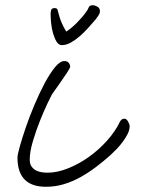

<svg xmlns="http://www.w3.org/2000/svg" viewBox="-20 -713 562 736"><path d="M477 -229Q477 -215 469.5 -200Q462 -185 451 -170Q440 -155 427 -141.5Q414 -128 403 -118Q376 -94 347.5 -72.5Q319 -51 288.5 -34Q258 -17 225 -7Q192 3 156 3Q47 3 47 -109Q47 -120 56 -152Q65 -184 79 -225Q93 -266 112 -311Q131 -356 151 -393.5Q171 -431 190.5 -455Q210 -479 227 -479Q238 -479 243.5 -472Q249 -465 249 -457Q248 -451 235 -431.5Q222 -412 208 -392Q206 -389 201 -382Q196 -375 191 -368Q185 -360 179 -351Q175 -344 161.5 -315.5Q148 -287 133 -249.5Q118 -212 106 -171.5Q94 -131 94 -101Q94 -84 101.5 -74Q109 -64 119.5 -59Q130 -54 141.5 -52.5Q153 -51 162 -51Q199 -51 240.5 -67.5Q282 -84 320 -111Q358 -138 390 -173.5Q422 -209 440 -247Q444 -254 448.5 -256Q453 -258 457 -258Q465 -258 471 -247Q477 -236 477 -229ZM358 -684Q363 -679 363 -670Q363 -662 357.5 -654Q352 -646 347 -639Q333 -623 317.5 -605.5Q302 -588 285 -573.5Q268 -559 251 -549.5Q234 -540 217 -540Q205 -540 197 -553Q189 -566 183.5 -585Q178 -604 176 -624.5Q174 -645 174 -660Q174 -669 176.5 -675.5Q179 -682 190 -682Q199 -682 201 -674Q208 -645 216.5 -625.5Q225 -606 234 -592Q242 -597 252.5 -605.5Q263 -614 273.5 -624.5Q284 -635 293.5 -646Q303 -657 310 -667Q317 -676 320 -684.5Q323 -693 336 -693Q342 -693 349 -689.5Q356 -686 358 -684Z"/></svg>

Font: Reenie Beanie
Style: Regular
Weight: 500
Designer: James Grieshaber
Foundry: James Grieshaber
Version: Version 1.000